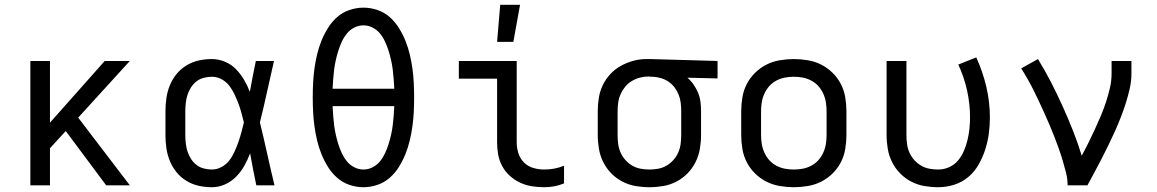

<svg xmlns="http://www.w3.org/2000/svg" viewBox="-20 -775 4840 803"><path d="M424 0 255 -227 189 -155V0H107V-520H189V-262L418 -520H523L307 -283L523 0Z M866 8Q838 8 811 2Q784 -4 760 -18.5Q736 -33 718.5 -54.5Q701 -76 690.5 -101.5Q680 -127 676 -154.5Q672 -182 672 -210V-310Q672 -338 676 -365.5Q680 -393 690.5 -418.5Q701 -444 718.5 -465.5Q736 -487 760 -501.5Q784 -516 811 -522Q838 -528 866 -528Q894 -528 920.5 -517Q947 -506 966.5 -486Q986 -466 1000.5 -441.5Q1015 -417 1025 -391Q1031 -423 1037 -455.5Q1043 -488 1050 -520H1126Q1111 -456 1097 -391.5Q1083 -327 1067 -263Q1083 -198 1097.5 -132Q1112 -66 1128 0H1052Q1045 -33 1038.5 -66.5Q1032 -100 1026 -134Q1016 -107 1002 -82Q988 -57 968 -36.5Q948 -16 921.5 -4Q895 8 866 8ZM866 -66Q887 -66 906.5 -76.5Q926 -87 939 -104Q952 -121 961 -141Q970 -161 977 -181Q984 -201 989.5 -221.5Q995 -242 1000 -263Q995 -283 989.5 -303.5Q984 -324 976.5 -343.5Q969 -363 960 -382Q951 -401 938 -417.5Q925 -434 906 -444Q887 -454 866 -454Q849 -454 832 -449.5Q815 -445 801.5 -434.5Q788 -424 778.5 -409Q769 -394 764 -378Q759 -362 757 -344.5Q755 -327 755 -310V-210Q755 -193 757 -175.5Q759 -158 764 -142Q769 -126 778.5 -111Q788 -96 801.5 -85.5Q815 -75 832 -70.5Q849 -66 866 -66Z M1500 8Q1470 8 1441 -2Q1412 -12 1389.5 -32Q1367 -52 1351 -78Q1335 -104 1324 -131.5Q1313 -159 1306 -188.5Q1299 -218 1295 -247.5Q1291 -277 1289.5 -307Q1288 -337 1288 -368Q1288 -398 1289.5 -428Q1291 -458 1295 -487.5Q1299 -517 1306 -546.5Q1313 -576 1324 -603.5Q1335 -631 1351 -657Q1367 -683 1389.5 -703Q1412 -723 1441 -733Q1470 -743 1500 -743Q1530 -743 1559 -733Q1588 -723 1610.5 -703Q1633 -683 1649 -657Q1665 -631 1676 -603.5Q1687 -576 1694 -546.5Q1701 -517 1705 -487.5Q1709 -458 1710.5 -428Q1712 -398 1712 -367Q1712 -337 1710.5 -307Q1709 -277 1705 -247.5Q1701 -218 1694 -188.5Q1687 -159 1676 -131.5Q1665 -104 1649 -78Q1633 -52 1610.5 -32Q1588 -12 1559 -2Q1530 8 1500 8ZM1371 -404H1629Q1628 -424 1626.5 -444.5Q1625 -465 1622.5 -484.5Q1620 -504 1615.5 -524Q1611 -544 1605 -563Q1599 -582 1590.5 -600.5Q1582 -619 1569.5 -634.5Q1557 -650 1538.5 -659.5Q1520 -669 1500 -669Q1480 -669 1461.5 -659.5Q1443 -650 1430.5 -634.5Q1418 -619 1409.5 -600.5Q1401 -582 1395 -563Q1389 -544 1384.5 -524Q1380 -504 1377.5 -484.5Q1375 -465 1373.5 -444.5Q1372 -424 1371 -404ZM1500 -66Q1520 -66 1538.5 -75.5Q1557 -85 1569.5 -100.5Q1582 -116 1590.5 -134.5Q1599 -153 1605 -172Q1611 -191 1615.5 -211Q1620 -231 1622.5 -250.5Q1625 -270 1626.5 -290.5Q1628 -311 1629 -331H1371Q1372 -311 1373.5 -290.5Q1375 -270 1377.5 -250.5Q1380 -231 1384.5 -211Q1389 -191 1395 -172Q1401 -153 1409.5 -134.5Q1418 -116 1430.5 -100.5Q1443 -85 1461.5 -75.5Q1480 -66 1500 -66Z M2256 8Q2230 8 2204.5 4Q2179 0 2155.5 -11Q2132 -22 2112.5 -39.5Q2093 -57 2080.5 -80Q2068 -103 2063.5 -128.5Q2059 -154 2059 -180V-446H1899V-520H2141V-180Q2141 -157 2148 -134.5Q2155 -112 2171.5 -95.5Q2188 -79 2210.5 -72.5Q2233 -66 2256 -66Q2278 -66 2299 -70Q2320 -74 2339 -82V-8Q2320 0 2299 4Q2278 8 2256 8ZM2059 -600 2072 -755H2155L2127 -600Z M2696 8Q2667 8 2638 3Q2609 -2 2583 -15.5Q2557 -29 2536.5 -50Q2516 -71 2503 -97Q2490 -123 2485 -152Q2480 -181 2480 -210V-310Q2480 -338 2484.5 -366Q2489 -394 2501 -419Q2513 -444 2532.5 -465Q2552 -486 2576.5 -499.5Q2601 -513 2628 -520.5Q2655 -528 2683 -528H2700L2981 -520V-447L2855 -450Q2870 -437 2881 -421Q2892 -405 2899.5 -387Q2907 -369 2909.5 -349.5Q2912 -330 2912 -310V-210Q2912 -181 2907 -152Q2902 -123 2889 -97Q2876 -71 2855.5 -50Q2835 -29 2809 -15.5Q2783 -2 2754 3Q2725 8 2696 8ZM2696 -66Q2715 -66 2733.5 -69.5Q2752 -73 2768 -82.5Q2784 -92 2796.5 -106Q2809 -120 2816.5 -137Q2824 -154 2826.5 -172.5Q2829 -191 2829 -210V-310Q2829 -327 2827 -344.5Q2825 -362 2818.5 -378.5Q2812 -395 2801.5 -409Q2791 -423 2776.5 -433Q2762 -443 2745 -448Q2728 -453 2711 -454H2700Q2698 -455 2695.5 -455Q2693 -455 2691 -455Q2673 -455 2655 -450Q2637 -445 2621.5 -435.5Q2606 -426 2594.5 -412Q2583 -398 2575.5 -381Q2568 -364 2565.5 -346Q2563 -328 2563 -310V-210Q2563 -191 2565.5 -172.5Q2568 -154 2575.5 -137Q2583 -120 2595.5 -106Q2608 -92 2624 -82.5Q2640 -73 2658.5 -69.5Q2677 -66 2696 -66Z M3300 8Q3271 8 3241.5 3Q3212 -2 3186 -15Q3160 -28 3138.5 -49Q3117 -70 3103.5 -96Q3090 -122 3085 -151.5Q3080 -181 3080 -210V-310Q3080 -339 3085 -368.5Q3090 -398 3103.5 -424Q3117 -450 3138.5 -471Q3160 -492 3186 -505Q3212 -518 3241.5 -523Q3271 -528 3300 -528Q3329 -528 3358.5 -523Q3388 -518 3414 -505Q3440 -492 3461.5 -471Q3483 -450 3496.5 -424Q3510 -398 3515 -368.5Q3520 -339 3520 -310V-210Q3520 -181 3515 -151.5Q3510 -122 3496.5 -96Q3483 -70 3461.5 -49Q3440 -28 3414 -15Q3388 -2 3358.5 3Q3329 8 3300 8ZM3300 -66Q3319 -66 3337.5 -69.5Q3356 -73 3373 -82Q3390 -91 3402.5 -105Q3415 -119 3423 -136.5Q3431 -154 3434 -172.5Q3437 -191 3437 -210V-310Q3437 -329 3434 -347.5Q3431 -366 3423 -383.5Q3415 -401 3402.5 -415Q3390 -429 3373 -438Q3356 -447 3337.5 -450.5Q3319 -454 3300 -454Q3281 -454 3262.5 -450.5Q3244 -447 3227 -438Q3210 -429 3197.5 -415Q3185 -401 3177 -383.5Q3169 -366 3166 -347.5Q3163 -329 3163 -310V-210Q3163 -191 3166 -172.5Q3169 -154 3177 -136.5Q3185 -119 3197.5 -105Q3210 -91 3227 -82Q3244 -73 3262.5 -69.5Q3281 -66 3300 -66Z M3904 8Q3875 8 3846 3Q3817 -2 3791 -15.5Q3765 -29 3744.5 -50Q3724 -71 3711 -97Q3698 -123 3693 -152Q3688 -181 3688 -210V-520H3771V-210Q3771 -191 3773.5 -172.5Q3776 -154 3783.5 -137Q3791 -120 3803.5 -106Q3816 -92 3832 -82.5Q3848 -73 3866.5 -69.5Q3885 -66 3904 -66Q3928 -66 3950 -76Q3972 -86 3987 -104Q4002 -122 4011.5 -144.5Q4021 -167 4026.5 -190Q4032 -213 4034.5 -236.5Q4037 -260 4037 -284Q4037 -341 4024.5 -397Q4012 -453 3988 -505L4063 -535Q4090 -476 4105 -412.5Q4120 -349 4120 -284Q4120 -250 4115.5 -216Q4111 -182 4100.5 -149.5Q4090 -117 4073 -87Q4056 -57 4030 -35Q4004 -13 3971 -2.5Q3938 8 3904 8Z M4445 0Q4445 -27 4438.5 -52.5Q4432 -78 4424.5 -103.5Q4417 -129 4408 -154Q4399 -179 4389.5 -203.5Q4380 -228 4369.5 -252.5Q4359 -277 4348 -301.5Q4337 -326 4326 -349.5Q4315 -373 4303 -397Q4291 -421 4278 -444Q4265 -467 4251 -489L4321 -528Q4350 -481 4375.5 -431.5Q4401 -382 4424 -331Q4447 -280 4467.5 -228.5Q4488 -177 4504 -124Q4519 -151 4532.5 -178.5Q4546 -206 4559 -234Q4572 -262 4584 -290.5Q4596 -319 4605.5 -348Q4615 -377 4622 -407Q4629 -437 4629 -468V-520H4712V-468Q4712 -436 4705 -405Q4698 -374 4688.5 -344Q4679 -314 4667.5 -284.5Q4656 -255 4643 -226Q4630 -197 4616 -168.5Q4602 -140 4587.5 -111.5Q4573 -83 4558 -55.5Q4543 -28 4528 0Z"/></svg>

Font: Iosevka Extended
Style: Regular
Weight: 400
Width: 7
Monospace: yes
Designer: Belleve Invis
Foundry: Belleve Invis
Version: Version 32.5.0; ttfautohint (v1.8.4)